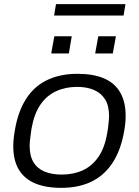

<svg xmlns="http://www.w3.org/2000/svg" viewBox="-20 -894 670 926"><path d="M275 12Q200 12 148.5 -10Q97 -32 70.5 -76.5Q44 -121 44 -189Q44 -214 47.5 -239Q51 -264 56 -289Q74 -373 113.5 -428.5Q153 -484 214 -511Q275 -538 354 -538Q430 -538 481.5 -516Q533 -494 559.5 -448.5Q586 -403 586 -335Q586 -314 583.5 -292.5Q581 -271 576 -247Q559 -161 519 -103Q479 -45 418 -16.5Q357 12 275 12ZM277 -52Q334 -52 379 -72.5Q424 -93 454.5 -137Q485 -181 497 -252Q501 -274 502.5 -289Q504 -304 505 -314.5Q506 -325 506 -334Q506 -384 487 -414.5Q468 -445 433.5 -460Q399 -475 352 -475Q296 -475 250.5 -454Q205 -433 175 -389.5Q145 -346 132 -274Q129 -252 127 -237Q125 -222 124 -211.5Q123 -201 123 -192Q123 -142 141.5 -111.5Q160 -81 195 -66.5Q230 -52 277 -52ZM227 -636 242 -719H326L312 -636ZM439 -636 454 -719H539L524 -636ZM241 -819 250 -874H585L576 -819Z"/></svg>

Font: Archivo SemiExpanded Light
Style: Italic
Weight: 300
Width: 6
Italic angle: -10°
Designer: Hector Gatti
Foundry: Omnibus-Type
Version: Version 2.001